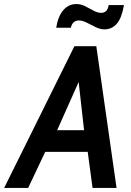

<svg xmlns="http://www.w3.org/2000/svg" viewBox="-62 -928 648 948"><path d="M-41.5 0 305.5 -700H413.5L513.5 0H395L370 -186L354 -277L320 -579.5L349.5 -575L217 -278L164.5 -185L77 0ZM121.5 -178 180.5 -285H385.5L404 -178ZM453.5 -783Q433 -783 410.5 -794Q388 -805 366.5 -816Q345 -827 327 -827Q311.5 -827 301.2 -817.2Q291 -807.5 288 -791H215.5Q224.5 -847.5 250.5 -877.8Q276.5 -908 315.5 -908Q338 -908 359.2 -897Q380.5 -886 400.2 -875.2Q420 -864.5 438 -864.5Q452 -864.5 461.8 -873.5Q471.5 -882.5 474.5 -903H550Q539.5 -840 515.2 -811.5Q491 -783 453.5 -783Z"/></svg>

Font: Cabin SemiCondensedSemiBold
Style: Italic
Weight: 600
Width: 4
Italic angle: -10°
Designer: Pablo Impallari
Foundry: Pablo Impallari. http://www.impallari.com Igino Marini. http://www.ikern.com
Version: Version 3.001